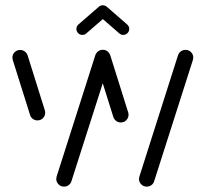

<svg xmlns="http://www.w3.org/2000/svg" viewBox="-20 -707 779 727"><path d="M506.3 -29.6Q506.3 -32.6 507.8 -38.5L653.7 -496.7Q656.7 -506.3 664.4 -512.2Q672.2 -518.1 682.2 -518.1Q695.2 -518.1 703.5 -509.4Q711.9 -500.7 711.9 -488.9Q711.9 -485.9 710.4 -480L564.1 -21.9Q561.5 -12.2 553.7 -6.3Q545.9 -0.4 535.9 -0.4Q523 -0.4 514.6 -9.1Q506.3 -17.8 506.3 -29.6ZM93.7 -272.2 28.1 -480.7Q27 -484.8 27 -488.9Q27 -500.7 35.4 -509.3Q43.7 -517.8 56.3 -517.8Q66.3 -517.8 74.1 -511.9Q81.9 -505.9 84.8 -496.7L150 -288.5Q151.1 -284.8 151.1 -280.4Q151.1 -268.5 142.8 -259.8Q134.4 -251.1 121.9 -251.1Q111.9 -251.1 104.1 -257Q96.3 -263 93.7 -272.2ZM193 -30Q193 -32.6 194.4 -38.5L340.7 -497.4Q343.7 -506.7 351.5 -512.6Q359.3 -518.5 369.3 -518.5Q382.2 -518.5 390.4 -509.6Q398.5 -500.7 398.5 -488.9Q398.5 -484.4 397.4 -480.4L250.7 -21.5Q248.1 -12.2 240.4 -6.3Q232.6 -0.4 222.6 -0.4Q209.6 -0.4 201.3 -9.3Q193 -18.1 193 -30ZM408.9 -264.8 341.1 -480.7Q340 -484.8 340 -488.9Q340 -500.7 348.3 -509.3Q356.7 -517.8 369.3 -517.8Q379.3 -517.8 387 -511.9Q394.8 -505.9 397.8 -496.7L465.6 -280.7Q466.7 -277 466.7 -272.6Q466.7 -260.7 458.3 -252Q450 -243.3 437.4 -243.3Q427.4 -243.3 419.6 -249.3Q411.9 -255.2 408.9 -264.8ZM369.3 -687Q378.5 -687 385.2 -680.4Q391.9 -673.7 391.9 -664.4Q391.9 -654.4 384.1 -647.4L306.7 -580.4Q300.4 -574.8 291.9 -574.8Q282.6 -574.8 275.9 -581.5Q269.3 -588.1 269.3 -597.4Q269.3 -607.4 277 -614.4L354.4 -681.5Q360.7 -687 369.3 -687ZM384.4 -681.5 461.5 -614.4Q469.3 -607.4 469.3 -597.4Q469.3 -588.1 462.6 -581.5Q455.9 -574.8 446.7 -574.8Q438.1 -574.8 431.9 -580.4L354.8 -647.4Z"/></svg>

Font: 26F Galaxy Sans Medium
Style: Regular
Weight: 500
Designer: C₂₉H₂₅N₃O₅
Version: Version 1.100